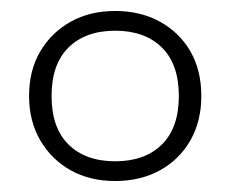

<svg xmlns="http://www.w3.org/2000/svg" viewBox="-20 -733 420 350"><path d="M190 -403Q144 -403 109 -422.5Q74 -442 53.5 -477Q33 -512 33 -558Q33 -605 53.5 -639.5Q74 -674 109 -693.5Q144 -713 190 -713Q236 -713 271.5 -693.5Q307 -674 327 -639.5Q347 -605 347 -558Q347 -512 327 -477Q307 -442 271.5 -422.5Q236 -403 190 -403ZM190 -439Q244 -439 275 -469.5Q306 -500 306 -558Q306 -616 275 -646.5Q244 -677 190 -677Q136 -677 105 -646.5Q74 -616 74 -558Q74 -500 105 -469.5Q136 -439 190 -439Z"/></svg>

Font: Nunito Sans 10pt SemiExpanded ExtraLight
Style: Regular
Weight: 250
Width: 6
Designer: Vernon Adams
Foundry: Vernon Adams
Version: Version 3.101;gftools[0.9.27]